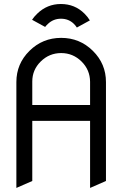

<svg xmlns="http://www.w3.org/2000/svg" viewBox="-20 -924 602 944"><path d="M202.1 -791.5Q202.1 -791.5 137.7 -826.7Q145.5 -839.8 163.1 -856.9Q211.9 -904.3 279.3 -904.3Q348.1 -904.3 395.5 -856.9Q411.1 -841.3 421.9 -823.7L357.9 -788.6Q352.1 -797.9 343.8 -806.2Q317.9 -832 279.8 -832Q242.2 -832 215.3 -806.2Q203.1 -794.4 202.1 -791.5ZM501 -520.5V-34.2L422.9 0V-329.6H138.7V-34.2L60.5 0V-520.5Q60.5 -610.4 125 -674.1Q189.5 -737.8 280.8 -737.8Q372.1 -737.8 436.5 -674.1Q501 -610.4 501 -520.5ZM138.7 -407.7H422.9V-522Q422.4 -580.6 380.9 -621.6Q338.9 -663.1 280.8 -663.1Q222.2 -663.1 180.2 -621.6Q138.7 -580.6 138.7 -523.4V-522Z"/></svg>

Font: NovaMono
Style: Regular
Weight: 400
Monospace: yes
Version: Version 1.2